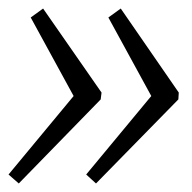

<svg xmlns="http://www.w3.org/2000/svg" viewBox="-29 -545 451 450"><path d="M196 -115 173 -136 343 -341 337 -299 225 -504 254 -525 390 -328 389 -312ZM15 -115 -9 -136 161 -341 155 -299 43 -504 72 -525 209 -328 207 -312Z"/></svg>

Font: Pathway Extreme 8pt Thin 12pt Thin
Style: Italic
Weight: 250
Italic angle: -8°
Version: Version 1.001;gftools[0.9.26]